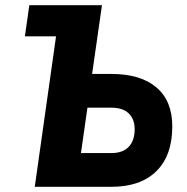

<svg xmlns="http://www.w3.org/2000/svg" viewBox="-20 -720 721 740"><path d="M114 0 196 -580H76L93 -700H373L335 -435H409Q522 -435 583 -383Q644 -331 644 -233Q644 -121 583 -60.5Q522 0 409 0ZM292 -130H409Q453 -130 476 -154Q499 -178 499 -222Q499 -261 476 -283Q453 -305 409 -305H317Z"/></svg>

Font: Finlandica
Style: Bold Italic
Weight: 700
Italic angle: -8°
Designer: Niklas Ekholm, Juho Hiilivirta, Jaakko Suomalainen
Foundry: Helsinki Type Studio
Version: Version 1.064; ttfautohint (v1.8.4.7-5d5b)